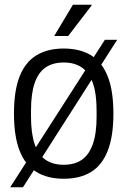

<svg xmlns="http://www.w3.org/2000/svg" viewBox="-20 -743 538 811"><path d="M249 12Q181 12 134 -16.5Q87 -45 63 -106Q39 -167 39 -263Q39 -360 63 -420.5Q87 -481 134 -509.5Q181 -538 249 -538Q318 -538 364.5 -509.5Q411 -481 435 -420.5Q459 -360 459 -263Q459 -167 435 -106Q411 -45 364.5 -16.5Q318 12 249 12ZM249 -47Q295 -47 325.5 -68Q356 -89 372 -134Q388 -179 388 -250V-276Q388 -348 372 -392.5Q356 -437 325.5 -458Q295 -479 249 -479Q203 -479 172.5 -458Q142 -437 126.5 -392.5Q111 -348 111 -276V-250Q111 -179 126.5 -134Q142 -89 172.5 -68Q203 -47 249 -47ZM23 48 423 -575H475L77 48ZM209 -591 288 -723H366L367 -720L268 -591Z"/></svg>

Font: Archivo SemiCondensed Light
Style: Regular
Weight: 300
Width: 4
Designer: Hector Gatti
Foundry: Omnibus-Type
Version: Version 2.001